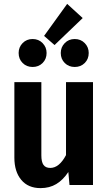

<svg xmlns="http://www.w3.org/2000/svg" viewBox="-20 -953 558 989"><path d="M459 0H338L332 -67Q305 -26 270 -5Q235 16 189 16Q125 16 89.5 -26.5Q54 -69 54 -141V-530H193V-153Q193 -119 204 -103.5Q215 -88 239 -88Q285 -88 320 -154V-530H459ZM406 -860 261 -721 207 -768 326 -933ZM220 -680Q220 -649 199.5 -628.5Q179 -608 148 -608Q117 -608 96.5 -628.5Q76 -649 76 -680Q76 -710 96.5 -731Q117 -752 148 -752Q179 -752 199.5 -731Q220 -710 220 -680ZM437 -680Q437 -649 416.5 -628.5Q396 -608 365 -608Q334 -608 313.5 -628.5Q293 -649 293 -680Q293 -710 313.5 -731Q334 -752 365 -752Q396 -752 416.5 -731Q437 -710 437 -680Z"/></svg>

Font: Fira Sans Condensed SemiBold
Style: Regular
Weight: 600
Width: 3
Designer: bBox Type GmbH & Carrois Corporate GbR & Edenspiekermann AG
Foundry: bBox Type GmbH & Carrois Corporate GbR & Edenspiekermann AG
Version: Version 4.301